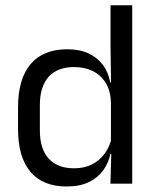

<svg xmlns="http://www.w3.org/2000/svg" viewBox="-20 -682 577 713"><path d="M227 10.5Q139 10.5 93 -44Q47 -98.5 47 -203V-283.5Q47 -388.5 93.5 -443.8Q140 -499 230.5 -499Q275.5 -499 308.5 -483.8Q341.5 -468.5 362 -441Q382.5 -413.5 389.5 -376H416L392 -301.5Q390.5 -344.5 372.8 -373.8Q355 -403 324.8 -418Q294.5 -433 255.5 -433Q193.5 -433 160.8 -397Q128 -361 128 -291V-198Q128 -129 160.8 -93Q193.5 -57 255.5 -57Q292.5 -57 321 -71.2Q349.5 -85.5 368.2 -110.8Q387 -136 394 -168L414 -110H390Q383 -77 363.2 -49.5Q343.5 -22 310.2 -5.8Q277 10.5 227 10.5ZM390 0 393.5 -118 392 -144V-348L392.5 -365L390.5 -503.5V-662.5H471V0Z"/></svg>

Font: Anek Bangla
Style: Regular
Weight: 400
Designer: Sulekha Rajkumar (Bangla), Yesha Goshar (Latin)
Foundry: Ek Type
Version: Version 1.003